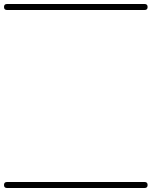

<svg xmlns="http://www.w3.org/2000/svg" viewBox="-35 -575 758 960"><path d="M0 -555Q172 -555 344 -555Q516 -555 688 -555Q703 -555 703 -540Q703 -525 688 -525Q516 -525 344 -525Q172 -525 0 -525Q-15 -525 -15 -540Q-15 -555 0 -555ZM0 335Q172 335 344 335Q516 335 688 335Q703 335 703 350Q703 365 688 365Q516 365 344 365Q172 365 0 365Q-15 365 -15 350Q-15 335 0 335Z"/></svg>

Font: FRB American Cursive Just Guidelines
Style: Italic
Weight: 400
Italic angle: -25°
Version: Version 2.0;Modular Font Editor K font №1